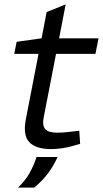

<svg xmlns="http://www.w3.org/2000/svg" viewBox="-20 -674 470 877"><path d="M214 7Q144 7 114 -24.5Q84 -56 98 -129L156 -428H45L56 -483L170 -499L193 -619L280 -654L250 -499H430L416 -428H236L180 -140Q172 -101 186.5 -84.5Q201 -68 241 -68Q263 -68 281 -70Q299 -72 318 -74L342 -77L346 -17L318 -9Q293 -1 265 3Q237 7 214 7ZM62 183Q95 152 115 116.5Q135 81 147 43H243Q227 80 200.5 116Q174 152 136 183Z"/></svg>

Font: REM Light
Style: Italic
Weight: 300
Italic angle: -11°
Designer: Octavio Pardo
Foundry: Ashler Design
Version: Version 1.005;gftools[0.9.28]